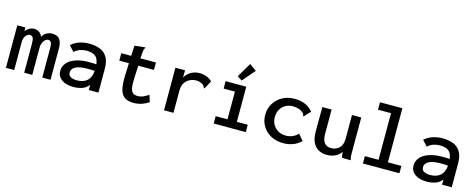

<svg xmlns="http://www.w3.org/2000/svg" viewBox="-33 -1357 5015 2021"><g transform="rotate(15 2475.0 -346.5)"><path d="M36 0V-463H124V-422Q141 -446 166.5 -460Q192 -474 219 -474Q249 -474 273.5 -457.5Q298 -441 308 -411Q323 -440 352 -457Q381 -474 418 -474Q477 -473 500 -436Q523 -399 522 -343V0H432V-317Q432 -369 421 -384.5Q410 -400 391 -400Q365 -400 344 -369.5Q323 -339 323 -296V0H235V-313Q235 -364 224.5 -382Q214 -400 189 -400Q167 -400 146.5 -374Q126 -348 126 -301V0Z M774 11Q689 11 642.5 -24.5Q596 -60 596 -118Q596 -167 628.5 -205Q661 -243 722 -264Q783 -285 867 -285Q883 -285 903.5 -284.5Q924 -284 946 -282Q938 -347 904 -370.5Q870 -394 813 -394Q775 -394 742 -383Q709 -372 679 -345L624 -405Q664 -441 713.5 -457Q763 -473 818 -473Q883 -473 934 -454Q985 -435 1014.5 -388Q1044 -341 1044 -258V0H939V-57Q909 -17 864.5 -3Q820 11 774 11ZM697 -128Q697 -93 724 -79.5Q751 -66 791 -66Q860 -66 900.5 -101.5Q941 -137 947 -210Q927 -212 906 -212.5Q885 -213 869 -213Q783 -213 740 -190.5Q697 -168 697 -128Z M1427 9Q1335 9 1299 -48.5Q1263 -106 1268 -244L1274 -382H1169V-463H1277L1282 -575L1387 -587L1397 -588L1398 -580Q1393 -573 1389 -565.5Q1385 -558 1384 -542L1377 -463H1547L1546 -382H1376L1369 -243Q1366 -175 1373.5 -137.5Q1381 -100 1400 -86Q1419 -72 1448 -72Q1484 -72 1512.5 -85Q1541 -98 1569 -117L1592 -42Q1554 -17 1513.5 -4Q1473 9 1427 9Z M1759 -463H1864L1863 -382Q1884 -425 1927.5 -449.5Q1971 -474 2019 -474Q2104 -474 2159 -421L2115 -339L2111 -331L2103 -335Q2100 -342 2096.5 -349.5Q2093 -357 2081 -368Q2046 -390 2007 -390Q1971 -390 1938 -374.5Q1905 -359 1883.5 -326.5Q1862 -294 1862 -242V1H1759Z M2300 0V-80H2429V-382H2306V-463H2531V-80H2650V0ZM2467 -513 2416 -546 2509 -704 2585 -650Z M3059 11Q2985 11 2926.5 -19.5Q2868 -50 2834 -104.5Q2800 -159 2800 -229Q2800 -298 2834 -353.5Q2868 -409 2926.5 -440.5Q2985 -472 3059 -472Q3125 -472 3176 -449Q3227 -426 3258 -385L3201 -323L3194 -316L3188 -322Q3188 -330 3185 -337Q3182 -344 3170 -356Q3147 -375 3119 -383Q3091 -391 3055 -391Q3016 -391 2981.5 -372Q2947 -353 2925.5 -317.5Q2904 -282 2904 -231Q2904 -183 2926 -147.5Q2948 -112 2984 -92.5Q3020 -73 3064 -73Q3100 -73 3134 -86Q3168 -99 3196 -130L3252 -64Q3213 -25 3163 -7Q3113 11 3059 11Z M3537 11Q3452 11 3405.5 -41.5Q3359 -94 3359 -198L3360 -463H3461V-199Q3461 -130 3487 -99.5Q3513 -69 3560 -69Q3610 -69 3646.5 -102Q3683 -135 3683 -204V-463H3784V-73Q3784 -53 3785.5 -35Q3787 -17 3795 0H3701Q3693 -16 3691.5 -32Q3690 -48 3690 -64Q3666 -27 3624.5 -8Q3583 11 3537 11Z M3926 0V-80H4075V-588H3933V-669H4177V-80H4324V0Z M4624 11Q4539 11 4492.5 -24.5Q4446 -60 4446 -118Q4446 -167 4478.5 -205Q4511 -243 4572 -264Q4633 -285 4717 -285Q4733 -285 4753.5 -284.5Q4774 -284 4796 -282Q4788 -347 4754 -370.5Q4720 -394 4663 -394Q4625 -394 4592 -383Q4559 -372 4529 -345L4474 -405Q4514 -441 4563.5 -457Q4613 -473 4668 -473Q4733 -473 4784 -454Q4835 -435 4864.5 -388Q4894 -341 4894 -258V0H4789V-57Q4759 -17 4714.5 -3Q4670 11 4624 11ZM4547 -128Q4547 -93 4574 -79.5Q4601 -66 4641 -66Q4710 -66 4750.5 -101.5Q4791 -137 4797 -210Q4777 -212 4756 -212.5Q4735 -213 4719 -213Q4633 -213 4590 -190.5Q4547 -168 4547 -128Z"/></g></svg>

Font: Inconsolata SemiExpanded SemiBold
Style: Regular
Weight: 600
Width: 6
Monospace: yes
Designer: Raph Levien, Cyreal, Brenton Simpson
Foundry: Raph Levien, Cyreal, Google
Version: Version 3.001; ttfautohint (v1.8.2.53-6de2)